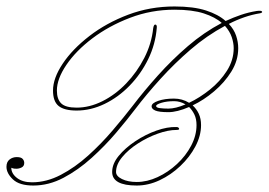

<svg xmlns="http://www.w3.org/2000/svg" viewBox="-84 -564 831 594"><path d="M19 10Q-24 10 -44 -9Q-64 -28 -64 -48Q-64 -63 -54.5 -70.5Q-45 -78 -32 -78Q-19 -78 -14 -72.5Q-9 -67 -9 -60Q-9 -50 -17 -46Q-25 -42 -33 -42Q-40 -42 -43.5 -43Q-47 -44 -49 -45Q-49 -27 -31.5 -13.5Q-14 0 15 0Q60 0 104 -23Q148 -46 188.5 -82.5Q229 -119 264 -160Q299 -201 326 -236Q361 -282 404.5 -330.5Q448 -379 497.5 -421.5Q547 -464 602 -493Q582 -511 546.5 -522.5Q511 -534 456 -534Q384 -534 318.5 -509Q253 -484 202 -445.5Q151 -407 121.5 -363.5Q92 -320 92 -284Q92 -257 105.5 -244Q119 -231 153 -231Q193 -231 233 -251Q273 -271 306.5 -306Q340 -341 362.5 -385Q385 -429 390 -477Q392 -489 397 -488Q402 -487 401 -478Q397 -427 374.5 -381Q352 -335 317 -299Q282 -263 239.5 -242.5Q197 -222 153 -222Q115 -222 97.5 -236Q80 -250 80 -284Q80 -322 110 -367Q140 -412 192.5 -452.5Q245 -493 312.5 -518.5Q380 -544 456 -544Q515 -544 553.5 -531.5Q592 -519 614 -499Q638 -510 661.5 -518Q685 -526 710 -530Q724 -532 726.5 -528.5Q729 -525 721 -523Q696 -519 671.5 -510.5Q647 -502 624 -490Q640 -473 646.5 -453.5Q653 -434 653 -415Q653 -377 632 -343Q611 -309 578.5 -281.5Q546 -254 512 -238Q524 -227 531 -212Q538 -197 538 -177Q538 -144 520.5 -111Q503 -78 474 -50.5Q445 -23 410 -6.5Q375 10 339 10Q263 10 263 -32Q263 -57 283 -81.5Q303 -106 334.5 -127Q366 -148 400 -160Q434 -172 462 -171Q468 -171 470 -166.5Q472 -162 462 -162Q436 -162 404 -150.5Q372 -139 342.5 -120Q313 -101 294 -78Q275 -55 275 -32Q275 -19 293.5 -10Q312 -1 339 -1Q371 -1 403.5 -16Q436 -31 463.5 -56.5Q491 -82 507.5 -113.5Q524 -145 524 -177Q524 -196 517.5 -209.5Q511 -223 501 -233Q464 -217 437 -217Q408 -217 396.5 -222Q385 -227 385 -235Q385 -245 405.5 -252Q426 -259 454 -259Q480 -259 501 -246Q533 -261 565 -286.5Q597 -312 618 -345Q639 -378 639 -415Q639 -431 633 -449Q627 -467 612 -484Q556 -454 506 -411Q456 -368 412.5 -320Q369 -272 334 -226Q309 -193 275 -153Q241 -113 199.5 -75.5Q158 -38 112.5 -14Q67 10 19 10ZM399 -236Q399 -231 410.5 -229.5Q422 -228 437 -228Q459 -228 490 -241Q473 -251 455 -251Q432 -251 415.5 -246Q399 -241 399 -236Z"/></svg>

Font: Kapakana Light
Style: Regular
Weight: 300
Designer: Kyosuke Nagai
Version: Version 1.000